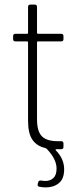

<svg xmlns="http://www.w3.org/2000/svg" viewBox="-20 -649 346 835"><path d="M223 5Q259 42 259 87Q259 129 236 147.5Q213 166 180 166Q164 166 151 163Q142 162 144 151L146 144Q148 135 158 136Q170 138 177 138Q199 138 212.5 125Q226 112 226 84Q226 43 183 -2L178 -5Q141 -13 121.5 -40.5Q102 -68 102 -124V-465Q102 -469 98 -469H47Q37 -469 37 -479V-492Q37 -502 47 -502H98Q102 -502 102 -506V-619Q102 -629 112 -629H131Q141 -629 141 -619V-506Q141 -502 145 -502H246Q256 -502 256 -492V-479Q256 -469 246 -469H145Q141 -469 141 -465V-131Q141 -77 162.5 -56Q184 -35 230 -35H246Q256 -35 256 -25V-10Q256 0 246 0H225Q223 0 222 1.5Q221 3 223 5Z"/></svg>

Font: Barlow Semi Condensed ExLight
Style: Regular
Weight: 275
Width: 4
Designer: Jeremy Tribby
Foundry: Tribby Type
Version: Version 1.408